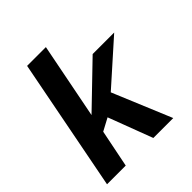

<svg xmlns="http://www.w3.org/2000/svg" viewBox="-197 -859 992 992"><g transform="rotate(-45 299.0 -362.5)"><path d="M195.3 -206.1 153.8 0H17.1L157.7 -724.6H294.9L213.4 -309.6L291.5 -384.8L440.4 -528.3H597.7L366.7 -322.3L501 0H355.5L263.7 -242.7Z"/></g></svg>

Font: Arimo
Style: Bold Italic
Weight: 700
Italic angle: -12°
Designer: Steve Matteson
Foundry: Monotype Imaging Inc.
Version: Version 1.33